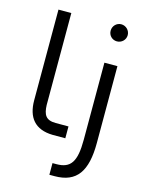

<svg xmlns="http://www.w3.org/2000/svg" viewBox="-136 -792 826 1097"><g transform="rotate(15 276.5 -243.5)"><path d="M442 -712C414 -712 392 -689 392 -661C392 -633 414 -611 442 -611C470 -611 493 -633 493 -661C493 -689 470 -712 442 -712ZM405 -475V-19C405 112 374 156 290 156H267V225H298C428 225 482 147 482 -21V-475ZM149 -700H73V-164C73 -63 120 -2 226 0H301V-70H225C166 -70 151 -100 149 -156Z"/></g></svg>

Font: Mint Spirit
Style: Regular
Weight: 400
Designer: HARENDAL Hirwen
Foundry: Arkandis Digital Foundry.
Version: Version 1.004;FFEdit